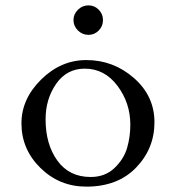

<svg xmlns="http://www.w3.org/2000/svg" viewBox="-20 -682 656 716"><path d="M310 -662Q332 -662 348 -646Q364 -630 364 -607Q364 -584 348 -568Q332 -552 310 -552Q287 -552 270.5 -568.5Q254 -585 254 -607Q254 -629 270.5 -645.5Q287 -662 310 -662ZM60 -222Q60 -313 133.5 -385.5Q207 -458 302 -458Q403 -458 479.5 -391Q556 -324 556 -226Q556 -128 487.5 -57Q419 14 302 14Q202 14 131 -55.5Q60 -125 60 -222ZM296 -426Q229 -426 189.5 -369.5Q150 -313 150 -237Q150 -144 194 -83Q238 -22 318 -22Q372 -22 407 -55.5Q442 -89 454 -130.5Q466 -172 466 -217Q466 -298 418 -362Q370 -426 296 -426Z"/></svg>

Font: EB Garamond SC 12
Style: Regular
Weight: 400
Version: Version 0.016 ; ttfautohint (v0.97) -l 8 -r 50 -G 200 -x 0 -